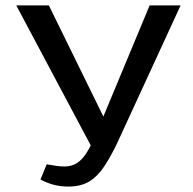

<svg xmlns="http://www.w3.org/2000/svg" viewBox="-20 -678 712 707"><path d="M231 9Q202 9 176.5 2Q151 -5 129 -17L152 -73Q173 -69 188.5 -67Q204 -65 218 -65Q244 -65 264 -78Q284 -91 300.5 -118Q317 -145 334 -185L531 -658H645L411 -150Q388 -102 364 -65.5Q340 -29 309 -10Q278 9 231 9ZM324 -124 40 -658H160L389 -191Z"/></svg>

Font: Ysabeau Infant SemiBold
Style: Regular
Weight: 600
Designer: Christian Thalmann (Catharsis Fonts)
Version: Version 2.002; featfreeze: ss01,ss02,lnum